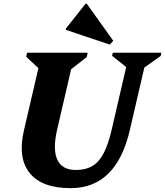

<svg xmlns="http://www.w3.org/2000/svg" viewBox="-20 -965 861 1001"><path d="M104.6 -284.4 189.8 -651 229 -564.4 116.4 -669.2 121.2 -690H437L432.2 -667.4L300.2 -564.6L361.8 -651L277.8 -289Q254.2 -185.8 278.9 -132.3Q303.6 -78.8 375.6 -78.8Q426.4 -78.8 461.4 -99.4Q496.4 -120 520.6 -166.4Q544.8 -212.8 562.2 -289L646.2 -651L670.2 -590L564.2 -674L568.2 -690H821.4L817.4 -673L701.4 -591L741.4 -651L657.4 -289Q587.4 16 348.4 16Q198.6 16 135 -62.6Q71.4 -141.2 104.6 -284.4ZM552.8 -732.6 323.4 -809.2V-816L425.8 -945.2H432.6L570.4 -752.6Z"/></svg>

Font: Platypi Light
Style: Italic
Weight: 300
Italic angle: -13°
Designer: David Sargent
Foundry: Bolt Cutter Type
Version: Version 1.200